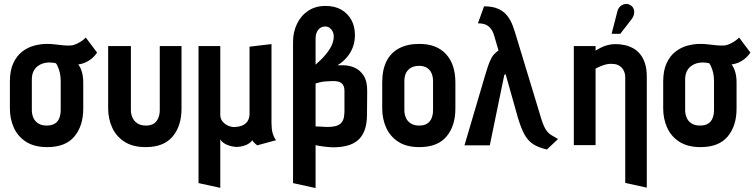

<svg xmlns="http://www.w3.org/2000/svg" viewBox="-20 -734 3815 971"><path d="M471 -468 414 -544Q398 -528 376 -516.5Q354 -505 339 -504Q319 -503 298.5 -505Q278 -507 258 -509.5Q238 -512 217 -512Q185 -512 152 -503Q119 -494 91.5 -472.5Q64 -451 47 -414Q30 -377 30 -321V-185Q30 -134 49.5 -89.5Q69 -45 111 -17.5Q153 10 219 10Q311 10 356 -43.5Q401 -97 401 -185V-317Q401 -346 394.5 -369Q388 -392 376 -408Q392 -410 408.5 -416.5Q425 -423 441 -435.5Q457 -448 471 -468ZM287 -323V-177Q287 -155 280 -137Q273 -119 257.5 -109Q242 -99 216 -99Q190 -99 173 -110Q156 -121 148.5 -139Q141 -157 141 -177V-331Q141 -356 149 -372.5Q157 -389 170 -399Q183 -409 198 -413.5Q213 -418 227 -418Q234 -418 239.5 -417.5Q245 -417 250.5 -416.5Q256 -416 263 -414Q268 -407 271.5 -399Q275 -391 278 -382.5Q281 -374 283 -364.5Q285 -355 286 -344.5Q287 -334 287 -323Z M898 -185V-501H788V-177Q788 -155 780.5 -137Q773 -119 758 -109Q743 -99 718 -99Q692 -99 675 -110Q658 -121 650 -139Q642 -157 642 -177V-501H527V-185Q527 -134 547 -89.5Q567 -45 609 -17.5Q651 10 717 10Q808 10 853 -43.5Q898 -97 898 -185Z M1353 -113V-511L1242 -498V-159Q1242 -140 1234.5 -125.5Q1227 -111 1211.5 -102.5Q1196 -94 1172 -92Q1155 -90 1137 -97Q1119 -104 1106.5 -118.5Q1094 -133 1094 -153V-501H984V192L1094 216V-29Q1099 -20 1109 -12.5Q1119 -5 1131 -0.5Q1143 4 1155.5 6.5Q1168 9 1177 9Q1194 9 1211 4Q1228 -1 1240 -9Q1252 -17 1255 -25Q1257 -22 1261.5 -16.5Q1266 -11 1271.5 -6.5Q1277 -2 1281 1L1376 -25Q1375 -27 1369.5 -35Q1364 -43 1358.5 -62Q1353 -81 1353 -113Z M1462 -523V192L1576 217V0Q1584 2 1595.5 4Q1607 6 1620 7.5Q1633 9 1645 10Q1657 11 1664 11Q1703 11 1734.5 3Q1766 -5 1788.5 -23.5Q1811 -42 1823.5 -74.5Q1836 -107 1836 -156L1837 -270Q1838 -321 1820 -350Q1802 -379 1774 -391.5Q1746 -404 1714 -404H1687Q1716 -422 1735.5 -445.5Q1755 -469 1765 -497Q1775 -525 1775 -556Q1775 -600 1757 -633Q1739 -666 1706 -685Q1673 -704 1627 -704Q1575 -704 1538 -679Q1501 -654 1481.5 -612.5Q1462 -571 1462 -523ZM1576 -539Q1576 -556 1581.5 -569.5Q1587 -583 1598 -591.5Q1609 -600 1625 -600Q1638 -600 1647.5 -593Q1657 -586 1662.5 -574.5Q1668 -563 1668 -550Q1668 -534 1663 -519Q1658 -504 1649.5 -489.5Q1641 -475 1629 -460.5Q1617 -446 1603 -432L1576 -407ZM1576 -95V-312L1603 -319Q1611 -321 1623.5 -322Q1636 -323 1648.5 -323.5Q1661 -324 1668 -324Q1680 -324 1690 -321.5Q1700 -319 1707 -313.5Q1714 -308 1718 -298.5Q1722 -289 1722 -275V-174Q1722 -155 1719 -140Q1716 -125 1707 -114Q1698 -103 1681 -97.5Q1664 -92 1635 -92Q1629 -92 1621.5 -92.5Q1614 -93 1606 -93.5Q1598 -94 1591 -94Q1584 -94 1580 -94.5Q1576 -95 1576 -95Z M2283 -185V-317Q2283 -409 2235.5 -460.5Q2188 -512 2101 -512Q2040 -512 1998 -489.5Q1956 -467 1934.5 -424Q1913 -381 1913 -317V-185Q1913 -134 1932.5 -89.5Q1952 -45 1993.5 -17.5Q2035 10 2101 10Q2193 10 2238 -43.5Q2283 -97 2283 -185ZM2170 -323V-177Q2170 -155 2163 -137Q2156 -119 2140.5 -109Q2125 -99 2100 -99Q2074 -99 2057 -110Q2040 -121 2032.5 -139Q2025 -157 2025 -177V-323Q2025 -349 2034 -366Q2043 -383 2059.5 -392Q2076 -401 2100 -401Q2123 -401 2138.5 -391.5Q2154 -382 2162 -364.5Q2170 -347 2170 -323Z M2719 -128 2589 -556Q2582 -580 2572.5 -605.5Q2563 -631 2546.5 -653Q2530 -675 2501.5 -688.5Q2473 -702 2428 -702L2397 -616Q2419 -616 2434.5 -610Q2450 -604 2461.5 -590Q2473 -576 2480 -551L2501 -479Q2487 -469 2476.5 -457Q2466 -445 2456.5 -422Q2447 -399 2434 -355L2329 1H2457L2530 -353Q2531 -355 2532.5 -356.5Q2534 -358 2535.5 -358.5Q2537 -359 2537 -359L2598 -143Q2614 -88 2631.5 -55.5Q2649 -23 2675.5 -5.5Q2702 12 2746 22L2802 -31Q2783 -42 2768 -51Q2753 -60 2741.5 -77Q2730 -94 2719 -128Z M3142 -344V191L3251 215V-346Q3251 -385 3242 -413Q3233 -441 3217.5 -460Q3202 -479 3182 -490Q3162 -501 3139 -506Q3116 -511 3092 -511Q3071 -511 3051.5 -505.5Q3032 -500 3016.5 -492Q3001 -484 2992 -478V-501H2882V0H2992V-387Q3009 -396 3023.5 -401.5Q3038 -407 3051 -409.5Q3064 -412 3075 -411Q3092 -411 3104.5 -405.5Q3117 -400 3125 -391Q3133 -382 3137.5 -370Q3142 -358 3142 -344ZM3175 -638Q3184 -650 3186.5 -663.5Q3189 -677 3184.5 -689Q3180 -701 3168 -708Q3155 -716 3141 -713.5Q3127 -711 3117 -702Q3107 -693 3103 -679L3073 -563H3117Z M3775 -468 3718 -544Q3702 -528 3680 -516.5Q3658 -505 3643 -504Q3623 -503 3602.5 -505Q3582 -507 3562 -509.5Q3542 -512 3521 -512Q3489 -512 3456 -503Q3423 -494 3395.5 -472.5Q3368 -451 3351 -414Q3334 -377 3334 -321V-185Q3334 -134 3353.5 -89.5Q3373 -45 3415 -17.5Q3457 10 3523 10Q3615 10 3660 -43.5Q3705 -97 3705 -185V-317Q3705 -346 3698.5 -369Q3692 -392 3680 -408Q3696 -410 3712.5 -416.5Q3729 -423 3745 -435.5Q3761 -448 3775 -468ZM3591 -323V-177Q3591 -155 3584 -137Q3577 -119 3561.5 -109Q3546 -99 3520 -99Q3494 -99 3477 -110Q3460 -121 3452.5 -139Q3445 -157 3445 -177V-331Q3445 -356 3453 -372.5Q3461 -389 3474 -399Q3487 -409 3502 -413.5Q3517 -418 3531 -418Q3538 -418 3543.5 -417.5Q3549 -417 3554.5 -416.5Q3560 -416 3567 -414Q3572 -407 3575.5 -399Q3579 -391 3582 -382.5Q3585 -374 3587 -364.5Q3589 -355 3590 -344.5Q3591 -334 3591 -323Z"/></svg>

Font: Advent Pro
Style: Bold
Weight: 700
Designer: VivaRado, Andreas Kalpakidis
Foundry: VivaRado, Andreas Kalpakidis
Version: Version 3.000